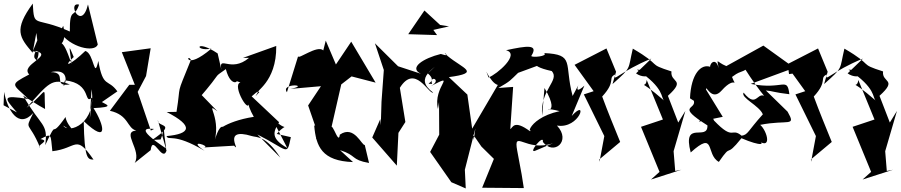

<svg xmlns="http://www.w3.org/2000/svg" viewBox="-37 -833 5056 1078"><path d="M300 -654C353 -568 495 -535 512 -583L457 -808C420 -654 337 -825 407 -807C380 -724 354 -799 355 -656C155 -746 155 -669 147 -813C39 -665 72 -624 146 -537L167 -648C183 -521 196 -510 122 -445C213 -527 130 -473 164 -547C267 -520 73 -470 127 -415C12 -354 33 -363 123 -277C-32 -302 -13 -284 58 -202L-17 -242L-14 -317C4 -219 65 -105 150 -199C99 -94 124 -161 188 -4C164 -19 250 -42 190 -52C258 -90 246 -74 257 16C398 0 386 -84 488 63C456 62 437 63 433 -153C578 -16 546 -135 488 -226C610 -232 560 -245 535 -260L622 -320C569 -394 542 -335 515 -491C491 -379 492 -533 442 -547C356 -464 311 -452 377 -513C343 -596 354 -565 365 -474C303 -650 318 -563 189 -646L147 -545C312 -513 236 -596 244 -594C309 -554 338 -603 318 -688ZM216 -221C208 -367 237 -326 112 -228C237 -367 253 -397 355 -359C253 -343 346 -428 248 -428C398 -460 293 -281 328 -382C484 -365 429 -239 482 -287L467 -164L477 -332C508 -138 347 -79 318 -128C448 -42 338 -115 331 -176C234 -37 295 -184 217 -18C234 -145 194 -118 93 -296C134 -271 173 -244 216 -221Z M809 10C820 -83 874 81 898 13L849 -159C846 -115 964 -147 817 -47L865 -50C900 -135 866 -196 896 1C710 -123 798 -111 828 -109L810 -100L736 -317L783 -406L809 -562L647 -540L720 -357H689L580 -211C688 -187 675 -113 728 -100C642 -93 762 12 719 82Z M1185 -533C1059 -618 1053 -541 1150 -560C998 -432 1010 -539 1035 -497C946 -277 982 -377 954 -205L899 -204C1053 -125 1033 -81 898 -69C910 -39 934 -92 1112 14C1004 -59 1156 -10 1106 -5L1277 -15C1323 32 1200 -123 1377 -69C1405 -60 1454 -75 1537 52L1408 -78C1584 11 1573 47 1596 -63L1517 -81C1585 -162 1573 -69 1479 -190L1576 -2C1482 -56 1496 -92 1530 -147L1376 -292C1461 -368 1356 -246 1419 -316C1385 -318 1517 -366 1514 -575L1327 -508H1361C1258 -421 1189 -528 1206 -441ZM1313 -370C1260 -357 1375 -167 1357 -271C1354 -246 1366 -216 1388 -177C1218 -151 1154 -78 1225 -114C1200 -141 1181 -92 1157 -8C1220 -168 1104 -268 1184 -208L1075 -320C1078 -304 1067 -322 1077 -277C1227 -451 1148 -385 1231 -445C1262 -326 1321 -388 1276 -383Z M1872 10C1968 40 1931 64 2035 82L2011 -19C1994 -15 1952 -133 1871 -77C1863 -3 1817 -207 1815 -79L1879 -359L1937 -404L2072 -369L1935 -599L1849 -471L1792 -605L1778 -550C1745 -583 1633 -494 1637 -518L1574 -315C1536 -369 1712 -357 1594 -334L1765 -349L1693 -241L1750 -76C1702 -7 1813 -105 1727 -129C1737 -10 1771 71 1945 77Z M2365 -421C2429 -366 2331 -363 2389 -362C2371 -414 2450 -385 2381 -349C2536 -429 2391 -347 2422 -221L2428 -260L2429 -77L2378 20L2497 190L2578 225L2573 120L2632 -112L2623 -47L2587 -302L2483 -400C2666 -424 2561 -448 2477 -518C2427 -560 2513 -505 2438 -530C2340 -506 2256 -452 2326 -419L2198 -461L2068 -590L2118 -440L2105 -262L2101 -130L2098 -164L2053 -61L2191 97L2200 -87L2239 -148L2208 -340C2293 -477 2370 -303 2395 -313C2279 -400 2410 -447 2459 -510ZM2346 -774 2255 -641 2417 -636 2396 -665 2484 -685 2434 -693Z M2969 13C2923 33 3019 -86 3011 -36C3071 43 3173 -40 3090 -128C3218 -107 3268 -287 3173 -182L3244 -352C3156 -273 3256 -437 3178 -294C3129 -478 3193 -527 3018 -535C3043 -517 2947 -508 2946 -519C2989 -587 2921 -576 2804 -551C2886 -530 2754 -416 2706 -398C2673 -486 2712 -368 2758 -356C2707 -270 2657 -183 2606 -97L2666 -10L2736 59L2670 221L2904 223L2892 147L2867 13C2844 -111 2916 24 3068 -29ZM2939 -96C2848 -163 2843 -117 2828 -108L2844 -345L2761 -339C2831 -379 2826 -380 2872 -424L3008 -474C2988 -499 2909 -467 3061 -434C3108 -381 2993 -329 3007 -183L3020 -339C3132 -150 2955 -248 3105 -209C2903 -165 2918 -28 2973 -150Z M3534 -421C3598 -375 3677 -437 3539 -442C3697 -337 3672 -284 3692 -268C3528 -411 3588 -320 3594 -384L3685 -162L3562 -121L3666 132L3618 175L3789 120L3754 127L3745 16L3811 -210L3771 -145L3713 -295C3818 -390 3725 -367 3733 -432C3589 -478 3689 -459 3516 -560C3487 -438 3512 -459 3402 -361L3422 -430L3368 -561L3189 -469L3296 -321L3241 -303L3356 -69L3329 75L3328 62L3445 -36C3411 -120 3376 -204 3344 -291C3427 -381 3371 -394 3419 -416C3400 -365 3444 -432 3620 -504Z M4393 -417 4459 -426 4249 -577 4041 -462C3982 -485 3986 -520 4002 -431C3989 -518 3949 -481 3950 -458C3901 -475 3843 -422 3837 -281L3859 -267C3872 -215 3756 -242 3935 -129C3938 -36 3792 -164 3841 23C3983 -105 3923 34 3999 76C4079 -40 4029 64 4126 -57C4237 -9 4274 -19 4202 -55C4305 25 4271 -99 4231 -132C4388 -163 4435 -118 4385 -206L4263 -325C4302 -322 4308 -314 4395 -304C4382 -406 4363 -326 4178 -362L4390 -440ZM4096 -417C4129 -439 4194 -435 4123 -491C4124 -466 4285 -239 4281 -272C4212 -352 4221 -209 4138 -313C4120 -284 4227 -240 4246 -191C4160 -96 4164 -77 4127 -71C4067 -121 4085 -38 3972 -156C3929 -257 3918 -179 3887 -150L4021 -177L3927 -330C3925 -364 3957 -259 4015 -325C4095 -415 4100 -329 4073 -401Z M4722 -421C4786 -375 4865 -437 4727 -442C4885 -337 4860 -284 4880 -268C4716 -411 4776 -320 4782 -384L4873 -162L4750 -121L4854 132L4806 175L4977 120L4942 127L4933 16L4999 -210L4959 -145L4901 -295C5006 -390 4913 -367 4921 -432C4777 -478 4877 -459 4704 -560C4675 -438 4700 -459 4590 -361L4610 -430L4556 -561L4377 -469L4484 -321L4429 -303L4544 -69L4517 75L4516 62L4633 -36C4599 -120 4564 -204 4532 -291C4615 -381 4559 -394 4607 -416C4588 -365 4632 -432 4808 -504Z"/></svg>

Font: Asimov Silicon
Style: Regular
Weight: 400
Designer: Google
Version: Version 2.000980; 2014